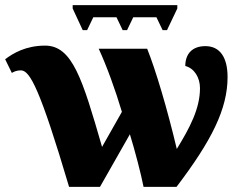

<svg xmlns="http://www.w3.org/2000/svg" viewBox="-20 -725 936 745"><path d="M318 -608 342 -658H432L456 -608H473L497 -658H587L611 -608H628L668 -692V-705H262V-692L301 -608ZM368 0 484 -204C504 -139 527 -51 537 0H665C801 -179 863 -302 863 -426C863 -503 833 -546 777 -546C725 -546 699 -515 699 -469C734 -460 756 -424 756 -383C756 -304 717 -230 666 -147C629 -303 584 -454 551 -536H363C394 -469 428 -375 453 -291L376 -155C300 -418 261 -548 155 -548C80 -548 30 -518 0 -495L26 -442C34 -447 45 -452 61 -452C96 -452 135 -381 248 0Z"/></svg>

Font: UArctic Serif Black
Style: Regular
Weight: 900
Designer: Customization by Puisto advertising & original work Monotype Design Team
Foundry: Monotype Imaging Inc.
Version: Version 2.004